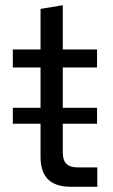

<svg xmlns="http://www.w3.org/2000/svg" viewBox="-20 -714 432 734"><path d="M29 -241V-302H351V-241ZM250 0Q193 0 164 -28Q135 -56 135 -115V-456H29V-525H135V-680L220 -694V-525H351V-456H220V-132Q220 -101 234 -87.5Q248 -74 277 -74H352V0Z"/></svg>

Font: Mona Sans SemiExpanded
Style: Regular
Weight: 400
Width: 6
Designer: Deni Anggara
Foundry: GitHub
Version: Version 2.000